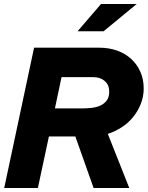

<svg xmlns="http://www.w3.org/2000/svg" viewBox="-20 -938 737 958"><path d="M1 0ZM1 0Q39 -176 75.5 -350Q112 -524 150 -700H476Q524 -700 564.5 -685.5Q605 -671 634.5 -644Q664 -617 680.5 -579.5Q697 -542 697 -497Q697 -457 683 -421Q669 -385 645 -355Q621 -325 588 -303.5Q555 -282 518 -270Q545 -202 571.5 -135Q598 -68 625 0H447Q424 -65 401.5 -128.5Q379 -192 356 -257H224Q210 -192 196.5 -128.5Q183 -65 169 0ZM446 -553H287L254 -397H385Q410 -397 435 -399.5Q460 -402 480 -411Q500 -420 512.5 -436.5Q525 -453 525 -481Q525 -514 503 -533.5Q481 -553 446 -553ZM484 -918H662L497 -782H367Z"/></svg>

Font: Rosa Sans Black
Style: Italic
Weight: 900
Italic angle: -12°
Designer: Pentagram / MCKL
Foundry: Pentagram / MCKL
Version: Version 1.005;September 16, 2019;FontCreator 11.5.0.2425 64-